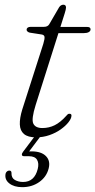

<svg xmlns="http://www.w3.org/2000/svg" viewBox="-20 -560 394 794"><path d="M151.5 -417.5 103 -425Q97 -426.5 93.5 -429.8Q90 -433 90 -437Q90 -442.5 94.5 -445.8Q99 -449 107 -449H162Q170 -449 175.2 -451.8Q180.5 -454.5 183.5 -459.5L224.5 -530Q228.5 -536 233 -538.2Q237.5 -540.5 242 -540.5Q247 -540.5 250 -537.8Q253 -535 253 -528.5Q253 -525 251.5 -518.8Q250 -512.5 247.5 -504.5L127.5 -126Q109 -67 117.8 -48.8Q126.5 -30.5 155.5 -30.5Q182.5 -30.5 206.2 -42.2Q230 -54 255 -82Q259 -87 262 -88.5Q265 -90 268 -89.5Q272 -89.5 274 -87.2Q276 -85 275.5 -81Q275 -69.5 263 -54.2Q251 -39 231 -24.8Q211 -10.5 184.5 -1.2Q158 8 129 8Q95.5 8 79.2 -5.8Q63 -19.5 62 -45.2Q61 -71 72 -107L159 -378.5Q165.5 -400 164 -408Q162.5 -416 151.5 -417.5ZM187.5 -423 196.5 -448.5H341Q354.5 -448.5 354.5 -438.5Q354.5 -431.5 347 -427.2Q339.5 -423 326.5 -423ZM130 -5H154L96.5 71.5L84.5 66.5Q91 66 97.2 66Q103.5 66 110.5 66Q151 66 170.2 85.8Q189.5 105.5 181 137.5Q172 172 142 193Q112 214 72 214Q38 214 18.2 198.2Q-1.5 182.5 3 158.5Q4.5 152.5 8.8 149Q13 145.5 17.5 145.5Q22 145 24.8 147.5Q27.5 150 27.5 154.5Q26.5 175.5 41.2 184Q56 192.5 75.5 192.5Q122.5 192.5 136 139Q142 115.5 133.2 100.8Q124.5 86 99.5 86H80.5Q71 86 70.5 80.2Q70 74.5 75.5 67.5Z"/></svg>

Font: Fraunces ExtraLight
Style: Italic
Weight: 250
Italic angle: -16°
Version: Version 1.000;[b76b70a41]